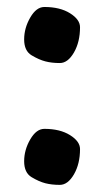

<svg xmlns="http://www.w3.org/2000/svg" viewBox="-20 -516 316 547"><path d="M106.4 -496.1Q150.9 -496.1 179.4 -478.3Q208 -460.4 208 -438.5Q208 -396.5 190.7 -366.5Q173.3 -336.4 150.4 -336.4Q127.4 -336.4 109.4 -341.1Q91.3 -345.7 70.1 -358.4Q48.8 -371.1 48.8 -403.8Q48.8 -436 66.2 -466.1Q83.5 -496.1 106.4 -496.1ZM106.4 -148.9Q150.9 -148.9 179.4 -131.1Q208 -113.3 208 -91.3Q208 -49.3 190.7 -19.3Q173.3 10.7 150.4 10.7Q127.4 10.7 109.4 6.1Q91.3 1.5 70.1 -11.2Q48.8 -23.9 48.8 -56.6Q48.8 -88.9 66.2 -118.9Q83.5 -148.9 106.4 -148.9Z"/></svg>

Font: NoticiaText-Bold
Style: Bold
Weight: 700
Designer: JM Sole
Foundry: JM Sole
Version: Version 1.003